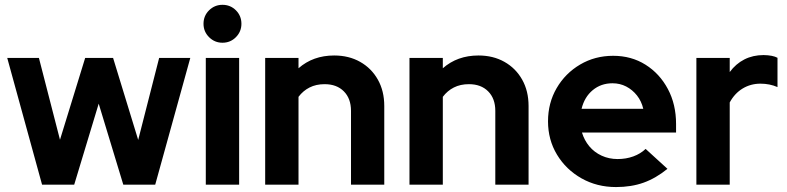

<svg xmlns="http://www.w3.org/2000/svg" viewBox="-20 -759 3236 789"><path d="M152.9 0 9.7 -521H139.9L226.5 -184.7L330 -521H444.7L547.9 -184L634 -521H762L617.8 0H486.7L385.6 -333L284.9 0Z M825.7 0V-521H962.7V0ZM894.2 -583.4Q862 -583.4 839.1 -606.3Q816.3 -629.1 816.3 -661.3Q816.3 -694 839.1 -716.6Q862 -739.2 894.2 -739.2Q926.9 -739.2 949.5 -716.6Q972.1 -694 972.1 -661.3Q972.1 -629.1 949.5 -606.3Q926.9 -583.4 894.2 -583.4Z M1069.7 0V-521H1206.7V-478.5Q1266.4 -531 1353.2 -531Q1413.8 -531 1460.1 -504.7Q1506.5 -478.5 1532.8 -431.7Q1559.1 -385 1559.1 -323.4V0H1422.4V-303.4Q1422.4 -354 1393.1 -383.5Q1363.9 -413.1 1313.9 -413.1Q1278.9 -413.1 1252.1 -399.5Q1225.4 -386 1206.7 -361.1V0Z M1662.7 0V-521H1799.7V-478.5Q1859.4 -531 1946.2 -531Q2006.8 -531 2053.1 -504.7Q2099.5 -478.5 2125.8 -431.7Q2152.1 -385 2152.1 -323.4V0H2015.4V-303.4Q2015.4 -354 1986.1 -383.5Q1956.9 -413.1 1906.9 -413.1Q1871.9 -413.1 1845.1 -399.5Q1818.4 -386 1799.7 -361.1V0Z M2511.4 9.7Q2433 9.7 2369.5 -26.2Q2306 -62.1 2269 -123.3Q2232 -184.4 2232 -260.3Q2232 -335.9 2267.5 -396.9Q2303 -457.9 2364 -493.8Q2425 -529.7 2499.7 -529.7Q2574.6 -529.7 2632.7 -493.1Q2690.9 -456.5 2724.5 -393.3Q2758.2 -330.2 2758.2 -249.6V-214.4H2371.5Q2381.1 -182.6 2401.6 -157.9Q2422.1 -133.2 2452.3 -119.3Q2482.6 -105.4 2518 -105.4Q2552.7 -105.4 2582.6 -116.3Q2612.4 -127.2 2633.1 -147.1L2722.8 -65.2Q2675 -26.3 2624.5 -8.3Q2574 9.7 2511.4 9.7ZM2369.9 -312H2623.4Q2616 -343.4 2597.5 -366.8Q2579 -390.1 2553.3 -403.5Q2527.6 -416.8 2497 -416.8Q2449.9 -416.8 2415.8 -388.6Q2381.7 -360.3 2369.9 -312Z M2841.7 0V-521H2978.7V-462.9Q3003.8 -496.9 3038.9 -514.8Q3074.1 -532.7 3117.9 -532.7Q3156.1 -532 3175 -521.5V-401.2Q3142.9 -415.2 3105.1 -415.2Q3064.8 -415.2 3031.7 -395.2Q2998.7 -375.1 2978.7 -338V0Z"/></svg>

Font: Red Hat Display VF
Style: Regular
Weight: 300
Designer: Pentagram, MCKL
Foundry: Pentagram, MCKL
Version: Version 1.023